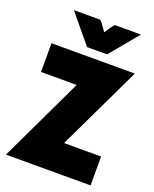

<svg xmlns="http://www.w3.org/2000/svg" viewBox="-152 -912 803 998"><g transform="rotate(20 249.5 -413.0)"><path d="M6.2 0V-1.4L227.1 -466H29.9V-625H490.3V-623.6L268.8 -159.7H473.6V0ZM210.4 -669.4 80.6 -826.4H227.1Q237.5 -815.3 247.9 -800.7Q258.3 -786.1 267.4 -772.2Q276.4 -786.1 286.8 -800.7Q297.2 -815.3 307.6 -826.4H451.4L321.5 -669.4Z"/></g></svg>

Font: Afacad Flux Black
Style: Regular
Weight: 900
Designer: Kristian Moeller
Foundry: Dicotype
Version: Version 1.100